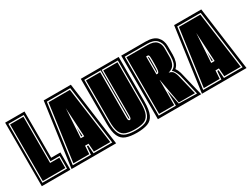

<svg xmlns="http://www.w3.org/2000/svg" viewBox="-46 -893 1702 1298"><g transform="rotate(-30 805.0 -244.0)"><path d="M8 0V-496H159V-135H231V0ZM23 -18H215V-117H143V-478H23ZM31 -27V-469H135V-108H207V-27Z M240 0 309 -496H521L588 0ZM260 -18H402L404 -50Q405 -58 405.5 -66.5Q406 -75 407 -82H417L422 -18H568L506 -478H323ZM270 -27 331 -469H498L558 -27H430L425 -91H398L394 -27ZM398 -149H425L412 -376ZM407 -158 411 -228Q411 -223 412 -208Q413 -193 414.5 -178Q416 -163 416 -158Z M747 9Q696 9 663 -3Q630 -15 614.5 -49Q599 -83 599 -149V-497H895V-150Q895 -83 879.5 -49Q864 -15 831 -3Q798 9 747 9ZM747 -9Q792 -9 821 -19.5Q850 -30 864 -60.5Q878 -91 878 -150V-479H751V-114Q751 -99 747 -99Q744 -99 744 -114V-479H616V-149Q616 -90 630 -60Q644 -30 673 -19.5Q702 -9 747 -9ZM747 -18Q705 -18 677.5 -27.5Q650 -37 637 -65.5Q624 -94 624 -149V-470H735V-114Q735 -100 738 -95Q741 -90 747 -90Q752 -90 755 -95Q759 -101 759 -114V-470H870V-150Q870 -94 856.5 -65.5Q843 -37 816 -27.5Q789 -18 747 -18Z M914 0V-496H1104Q1165 -496 1192 -467.5Q1219 -439 1219 -394V-327Q1219 -301 1212 -276Q1205 -251 1186 -234Q1191 -227 1196 -217Q1201 -207 1205 -194L1252 0ZM931 -18H1065V-134L1070 -113Q1072 -103 1074 -93.5Q1076 -84 1078 -74L1089 -21L1230 -18L1191 -184Q1175 -224 1159 -236Q1187 -250 1194.5 -274Q1202 -298 1202 -327V-394Q1202 -431 1179 -454.5Q1156 -478 1104 -478H931ZM939 -27V-469H1104Q1152 -469 1172.5 -448Q1193 -427 1193 -394V-327Q1193 -295 1181 -270Q1169 -245 1134 -236Q1148 -234 1159.5 -225.5Q1171 -217 1180 -188L1219 -27H1093Q1089 -53 1084.5 -77Q1080 -101 1076 -122Q1075 -129 1072 -145Q1069 -161 1066 -178.5Q1063 -196 1060.5 -209Q1058 -222 1058 -223H1057V-27ZM1057 -267H1066Q1073 -267 1077 -279Q1081 -290 1081 -333Q1081 -353 1081 -368Q1081 -383 1080 -391Q1079 -407 1068 -407H1057ZM1065 -276V-398H1068Q1070 -398 1072 -384V-333Q1072 -315 1072 -303.5Q1072 -292 1071 -287Q1069 -276 1066 -276Z M1258 0 1327 -496H1539L1606 0ZM1278 -18H1420L1422 -50Q1423 -58 1423.5 -66.5Q1424 -75 1425 -82H1435L1440 -18H1586L1524 -478H1341ZM1288 -27 1349 -469H1516L1576 -27H1448L1443 -91H1416L1412 -27ZM1416 -149H1443L1430 -376ZM1425 -158 1429 -228Q1429 -223 1430 -208Q1431 -193 1432.5 -178Q1434 -163 1434 -158Z"/></g></svg>

Font: Alumni Sans Collegiate One SC
Style: Regular
Weight: 400
Designer: Robert E. Leuschke
Foundry: Robert E. Leuschke
Version: Version 1.100